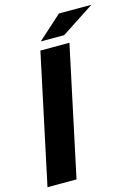

<svg xmlns="http://www.w3.org/2000/svg" viewBox="-138 -920 715 990"><g transform="rotate(-15 220.0 -425.0)"><path d="M-11 0 136 -690H291L144 0ZM150 -735 278 -850H451L275 -735Z"/></g></svg>

Font: Radio Canada Big
Style: Bold Italic
Weight: 700
Italic angle: -12°
Designer: Étienne Aubert Bonn
Foundry: Coppers and Brasses
Version: Version 1.001